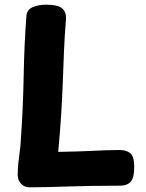

<svg xmlns="http://www.w3.org/2000/svg" viewBox="-20 -795 625 820"><path d="M92.8 -727Q94.8 -753.4 119.3 -764.2Q143.8 -775 177.1 -775Q227.4 -775 245.6 -759.1Q263.8 -743.1 261.8 -712.6Q255.8 -640.4 253.2 -574.6Q250.6 -508.7 248.1 -442.2Q245.6 -375.8 241.1 -303.6Q236.6 -231.3 228.6 -146.3Q276.6 -147.3 311.8 -148.3Q347 -149.3 375.6 -150.8Q404.2 -152.3 431.6 -153.3Q459 -154.3 491.6 -154.3Q520.4 -154.3 536.8 -140.3Q553.2 -126.3 553.2 -83.6Q553.2 -34.3 537.6 -18.2Q522 -2 493.1 -2Q423.7 -2 369 -1Q314.3 0 268.8 1.5Q223.3 3 184.1 4Q144.9 5 105.9 5Q83.9 5 69.7 -10.5Q55.6 -26 55.6 -48Q55.6 -71 58.1 -96.5Q60.6 -122 64.1 -146.5Q67.6 -171 68.6 -192Q78.6 -333 81.1 -470.3Q83.6 -607.7 92.8 -727Z"/></svg>

Font: Playpen Sans Arabic
Style: Regular
Weight: 400
Designer: Azza Alameddine, Laura Meseguer, Veronika Burian, José Scaglione
Foundry: TypeTogether
Version: Version 2.000